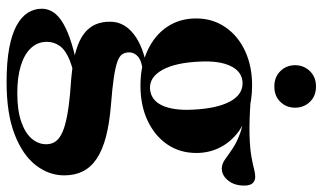

<svg xmlns="http://www.w3.org/2000/svg" viewBox="-218 -522 980 583"><g transform="rotate(90 271.5 -230.0)"><path d="M228.5 239.5Q168 239.5 125.5 231.5Q83 223.5 56.8 209Q30.5 194.5 18.2 175Q6 155.5 6 132.5Q6 114 16.5 97.8Q27 81.5 50.8 67.5Q74.5 53.5 113.5 41.5Q152.5 29.5 210 19.5H253L252.5 27Q196 34.5 164 47.2Q132 60 119.2 77.8Q106.5 95.5 106.5 117Q106.5 145 125.2 165.2Q144 185.5 178.8 196.2Q213.5 207 262 207Q314 207 348.5 195.2Q383 183.5 400.2 163.5Q417.5 143.5 417.5 119Q417.5 100 406.2 87.2Q395 74.5 371 66Q347 57.5 308.5 52Q270 46.5 216 43Q166.5 38.5 133.5 28.8Q100.5 19 81.2 4Q62 -11 53.5 -31Q45 -51 45.5 -75.5Q45.5 -117 83 -146.5Q120.5 -176 190 -187.5L199 -174.5Q165.5 -171.5 152 -160Q138.5 -148.5 138.5 -133Q138.5 -120.5 144.2 -111.8Q150 -103 166.5 -97Q183 -91 214.5 -86.2Q246 -81.5 297 -77.5Q354 -73 394.8 -62.2Q435.5 -51.5 461.5 -34Q487.5 -16.5 499.8 8Q512 32.5 512 64.5Q512 111 481 151Q450 191 387.2 215.2Q324.5 239.5 228.5 239.5ZM239.5 -167Q179 -167 132.8 -188.5Q86.5 -210 61 -248Q35.5 -286 35.5 -336Q35.5 -386 61.8 -424.5Q88 -463 134 -484.5Q180 -506 238.5 -506Q285.5 -506 323.2 -493.2Q361 -480.5 388 -457.8Q415 -435 429.5 -404Q444 -373 444 -336.5Q444 -286.5 417.8 -248.2Q391.5 -210 345.5 -188.5Q299.5 -167 239.5 -167ZM249 -196Q283.5 -198.5 299.5 -232.5Q315.5 -266.5 312.5 -325.5Q309 -400.5 287.2 -439.8Q265.5 -479 229 -477Q196.5 -475 180 -440.8Q163.5 -406.5 166.5 -348Q169.5 -274 191.5 -234Q213.5 -194 249 -196ZM307 -481.5 284.5 -501.5Q349 -497 389.8 -498.2Q430.5 -499.5 454.5 -503.8Q478.5 -508 492.2 -511.8Q506 -515.5 516.5 -515.5Q528 -515.5 535.5 -507.8Q543 -500 543 -482Q543 -452 527.5 -433Q512 -414 491.5 -414Q477 -414 463 -424.2Q449 -434.5 429.5 -447.5Q410 -460.5 380.8 -470.8Q351.5 -481 307 -481.5ZM242 -573.5Q213.5 -573.5 195.5 -591.8Q177.5 -610 177.5 -636.5Q177.5 -663 195.5 -681.5Q213.5 -700 242 -700Q271 -700 288.8 -681.5Q306.5 -663 306.5 -636.5Q306.5 -610 288.8 -591.8Q271 -573.5 242 -573.5Z"/></g></svg>

Font: Newsreader 60pt SemiBold
Style: Regular
Weight: 600
Designer: Hugues Gentile
Foundry: Production Type
Version: Version 1.003